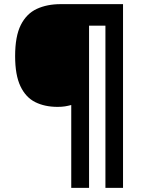

<svg xmlns="http://www.w3.org/2000/svg" viewBox="-20 -873 689 927"><path d="M574 34H489V-749H410V34H324V-366Q309 -362 294 -359.5Q279 -357 258 -357Q196 -357 150 -380Q104 -403 78.5 -457Q53 -511 53 -602Q53 -698 80.5 -752.5Q108 -807 157.5 -830Q207 -853 273 -853H574Z"/></svg>

Font: Noto Sans Telugu UI ExtraBold
Style: Regular
Weight: 800
Designer: Jelle Bosma - Monotype Design Team
Foundry: Monotype Imaging Inc.
Version: Version 2.005; ttfautohint (v1.8.4.7-5d5b)